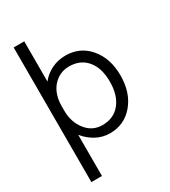

<svg xmlns="http://www.w3.org/2000/svg" viewBox="-215 -806 985 1112"><g transform="rotate(-30 277.5 -250.0)"><path d="M130.9 -700.2V-431.2Q160.6 -469.2 203.6 -489.5Q246.6 -509.8 295.9 -509.8Q392.6 -509.8 453.9 -437.3Q515.1 -364.7 515.1 -251Q515.1 -136.2 453.9 -63.2Q392.6 9.8 295.9 9.8Q247.1 9.8 204.3 -13.4Q161.6 -36.6 130.9 -75.2V200.2H60.1V-700.2ZM130.9 -269V-235.8Q130.9 -160.2 172.9 -106.7Q214.8 -53.2 282.2 -53.2Q357.4 -53.2 400.6 -106.4Q443.8 -159.7 443.8 -251Q443.8 -340.8 400.9 -392.8Q357.9 -444.8 282.2 -444.8Q235.4 -444.8 200.2 -419.7Q165 -394.5 147.9 -355.2Q130.9 -315.9 130.9 -269Z"/></g></svg>

Font: LT Superior
Style: Regular
Weight: 400
Designer: Daniel Lyons
Foundry: LyonsType
Version: Version 1.000